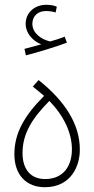

<svg xmlns="http://www.w3.org/2000/svg" viewBox="-20 -781 394 801"><path d="M88 -550C142 -564 211 -585 259 -603L250 -628C232 -621 212 -614 189 -608C151 -617 115 -643 115 -682C115 -710 134 -735 172 -735C186 -735 199 -733 212 -729L217 -753C204 -759 188 -761 172 -761C130 -761 87 -733 87 -681C87 -645 114 -611 152 -596C136 -592 113 -585 82 -577ZM167 0C277 0 314 -90 313 -158C313 -261 253 -358 141 -447L117 -420L164 -381C81 -298 40 -225 40 -138C40 -51 90 0 167 0ZM168 -34C108 -34 74 -75 74 -142C74 -225 115 -288 186 -360C247 -297 280 -226 280 -158C280 -93 248 -34 168 -34Z"/></svg>

Font: Noto Sans Arabic UI Cn XLt
Style: Regular
Weight: 200
Width: 3
Designer: Monotype Design Team, Nadine Chahine and Nizar Qandah
Foundry: Monotype Imaging Inc.
Version: Version 2.010